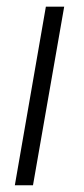

<svg xmlns="http://www.w3.org/2000/svg" viewBox="-20 -548 249 568"><path d="M77.6 0H23.9L115.7 -528.3H169.9Z"/></svg>

Font: MAUL Condensed Light Italic
Style: Light Italic
Weight: 300
Italic angle: -12°
Designer: MAUL
Version: Version 1.0; 2020; ttfautohint (v1.8.3)